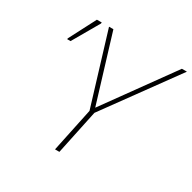

<svg xmlns="http://www.w3.org/2000/svg" viewBox="-158 -872 1029 1029"><g transform="rotate(30 356.5 -357.0)"><path d="M309 0 366 -271 231 -714H258L384 -301L682 -714H713L394 -275L336 0ZM70 -544 71 -550 156 -714H186L185 -707L91 -544Z"/></g></svg>

Font: Noto Sans Thin
Style: Italic
Weight: 100
Italic angle: -12°
Designer: Monotype Design Team
Foundry: Monotype Imaging Inc.
Version: Version 2.013; ttfautohint (v1.8.4.7-5d5b)